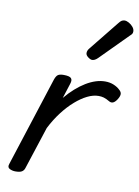

<svg xmlns="http://www.w3.org/2000/svg" viewBox="-94 -906 714 984"><g transform="rotate(10 263.5 -414.5)"><path d="M56 15Q40 15 26 8Q12 1 19 -18L169 -483Q176 -503 185.5 -509Q195 -515 214 -515Q245 -515 253.5 -505.5Q262 -496 255 -476L230 -398Q254 -427 279.5 -449.5Q305 -472 330.5 -487.5Q356 -503 381 -511Q406 -519 430 -519Q455 -519 475 -510.5Q495 -502 507 -490Q518 -481 519 -470Q520 -459 509 -441Q498 -424 487.5 -420Q477 -416 466 -423Q449 -433 436.5 -436.5Q424 -440 410 -440Q382 -440 351.5 -425Q321 -410 289.5 -382.5Q258 -355 229 -317Q200 -279 176 -232L104 -11Q100 2 89.5 8.5Q79 15 56 15ZM344 -616Q335 -616 322.5 -625.5Q310 -635 310 -646Q310 -653 312.5 -659Q315 -665 320 -671L443 -824Q452 -836 459 -840Q466 -844 474 -844Q484 -844 496.5 -837Q509 -830 518 -819Q527 -808 527 -796Q527 -788 523.5 -783Q520 -778 514 -773L373 -631Q358 -616 344 -616Z"/></g></svg>

Font: Playwrite DK Loopet
Style: Regular
Weight: 400
Designer: Veronika Burian, José Scaglione
Foundry: TypeTogether
Version: Version 1.002